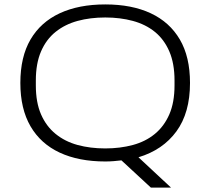

<svg xmlns="http://www.w3.org/2000/svg" viewBox="-20 -718 951 868"><path d="M662 130 529 7Q512 9 493.5 10.5Q475 12 456 12Q336 12 250 -28Q164 -68 118 -147Q72 -226 72 -343Q72 -461 118 -539.5Q164 -618 250 -658Q336 -698 456 -698Q576 -698 661.5 -658Q747 -618 793 -539.5Q839 -461 839 -343Q839 -208 777.5 -124Q716 -40 606 -7L753 130ZM456 -47Q523 -47 580.5 -62.5Q638 -78 680 -112.5Q722 -147 745.5 -201Q769 -255 769 -332V-354Q769 -431 745.5 -485.5Q722 -540 680 -574Q638 -608 580.5 -623.5Q523 -639 456 -639Q388 -639 331 -623.5Q274 -608 231.5 -574Q189 -540 165.5 -485.5Q142 -431 142 -354V-332Q142 -255 165.5 -201Q189 -147 231.5 -112.5Q274 -78 331 -62.5Q388 -47 456 -47Z"/></svg>

Font: Archivo SemiExpanded ExtraLight
Style: Regular
Weight: 250
Width: 6
Designer: Hector Gatti
Foundry: Omnibus-Type
Version: Version 2.001